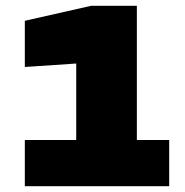

<svg xmlns="http://www.w3.org/2000/svg" viewBox="-20 -645 640 665"><path d="M566 -160H454V-625H296L66 -573V-413L244 -425V-160H66V0H566Z"/></svg>

Font: Black Han Sans
Style: Regular
Weight: 400
Width: 7
Designer: ZESSTYPE
Foundry: ZESSTYPE
Version: Version 1.00